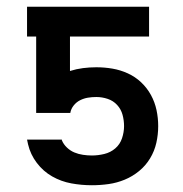

<svg xmlns="http://www.w3.org/2000/svg" viewBox="-20 -540 540 568"><path d="M252 8Q221 8 191 2.5Q161 -3 134.5 -18Q108 -33 89 -58Q70 -83 63 -113L60 -127H163V-125Q168 -113 178 -103.5Q188 -94 200 -89Q212 -84 225.5 -82Q239 -80 252 -80Q270 -80 288.5 -84.5Q307 -89 321 -101Q335 -113 341 -131Q347 -149 347 -167Q347 -184 342.5 -200.5Q338 -217 326.5 -229.5Q315 -242 298.5 -247.5Q282 -253 265 -253Q252 -253 240 -251Q228 -249 217 -243.5Q206 -238 198 -228Q190 -218 188 -206H87V-432H60V-520H421V-432H187V-330Q206 -336 225.5 -338.5Q245 -341 265 -341Q289 -341 312.5 -337Q336 -333 358 -323Q380 -313 397.5 -296.5Q415 -280 426.5 -259Q438 -238 443 -214.5Q448 -191 448 -167Q448 -142 442.5 -117.5Q437 -93 424 -71.5Q411 -50 391.5 -34Q372 -18 349 -8.5Q326 1 301.5 4.5Q277 8 252 8Z"/></svg>

Font: Zed Sans Semibold
Style: Regular
Weight: 600
Designer: Belleve Invis
Foundry: Belleve Invis
Version: Version 1.0.0; ttfautohint (v1.8.4)